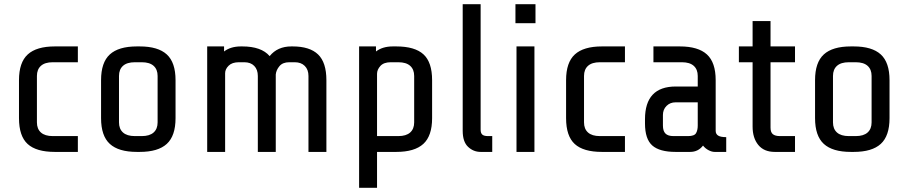

<svg xmlns="http://www.w3.org/2000/svg" viewBox="-20 -720 4306 910"><path d="M70 -160V-340Q70 -424 111.5 -462Q153 -500 240 -500H349V-425H230Q193 -425 174 -408Q155 -391 155 -360V-140Q155 -109 174 -92Q193 -75 230 -75H349V0H240Q152 0 111 -37.5Q70 -75 70 -160Z M642 0H629Q542 0 500.5 -38Q459 -76 459 -160V-340Q459 -424 500.5 -462Q542 -500 629 -500H642Q729 -500 770.5 -462Q812 -424 812 -340V-160Q812 -76 770.5 -38Q729 0 642 0ZM652 -425H619Q582 -425 563 -408Q544 -391 544 -360V-140Q544 -109 563 -92Q582 -75 619 -75H652Q689 -75 708 -92Q727 -109 727 -140V-360Q727 -391 708 -408Q689 -425 652 -425Z M962 -500H1042V-476Q1073 -500 1122 -500H1128Q1219 -500 1258 -454Q1295 -500 1361 -500H1367Q1448 -500 1487.5 -462Q1527 -424 1527 -340V0H1442V-360Q1442 -390 1424.5 -407.5Q1407 -425 1377 -425H1351Q1320 -425 1304.5 -406.5Q1289 -388 1287 -367V0H1202V-360Q1202 -390 1185 -407.5Q1168 -425 1138 -425H1112Q1080 -425 1063.5 -408.5Q1047 -392 1047 -373V0H962Z M1682 -500H1762V-476Q1793 -500 1842 -500H1858Q1946 -500 1987 -462.5Q2028 -425 2028 -340V-160Q2028 -76 1986.5 -38Q1945 0 1858 0H1767V170H1682ZM1767 -370V-75H1868Q1905 -75 1924 -92Q1943 -109 1943 -140V-360Q1943 -391 1924 -408Q1905 -425 1868 -425H1832Q1799 -425 1783 -407.5Q1767 -390 1767 -370Z M2173 -100V-700H2258V-105Q2258 -89 2266 -82Q2274 -75 2293 -75H2313V0H2258Q2224 0 2198.5 -24Q2173 -48 2173 -100Z M2423 -610V-700H2518V-610ZM2428 0V-500H2513V0Z M2663 -160V-340Q2663 -424 2704.5 -462Q2746 -500 2833 -500H2942V-425H2823Q2786 -425 2767 -408Q2748 -391 2748 -360V-140Q2748 -109 2767 -92Q2786 -75 2823 -75H2942V0H2833Q2745 0 2704 -37.5Q2663 -75 2663 -160Z M3312 -30Q3289 0 3251 0H3182Q3106 0 3071.5 -30.5Q3037 -61 3037 -135V-155Q3037 -310 3183 -310H3287V-360Q3287 -391 3268 -408Q3249 -425 3212 -425H3077V-500H3202Q3289 -500 3330.5 -462Q3372 -424 3372 -340V-100Q3372 -85 3383.5 -77.5Q3395 -70 3422 -70V0H3367Q3354 0 3338.5 -8Q3323 -16 3312 -30ZM3287 -125V-235H3182Q3156 -235 3139 -218Q3122 -201 3122 -175V-125Q3122 -99 3134 -87Q3146 -75 3172 -75H3241Q3271 -75 3279 -89Q3287 -103 3287 -125Z M3547 -120V-425H3482V-500H3547V-620H3632V-500H3748V-425H3632V-115Q3632 -93 3643 -84Q3654 -75 3677 -75H3748V0H3652Q3601 0 3574 -33Q3547 -66 3547 -120Z M4026 0H4013Q3926 0 3884.5 -38Q3843 -76 3843 -160V-340Q3843 -424 3884.5 -462Q3926 -500 4013 -500H4026Q4113 -500 4154.5 -462Q4196 -424 4196 -340V-160Q4196 -76 4154.5 -38Q4113 0 4026 0ZM4036 -425H4003Q3966 -425 3947 -408Q3928 -391 3928 -360V-140Q3928 -109 3947 -92Q3966 -75 4003 -75H4036Q4073 -75 4092 -92Q4111 -109 4111 -140V-360Q4111 -391 4092 -408Q4073 -425 4036 -425Z"/></svg>

Font: Share Tech
Style: Regular
Weight: 400
Designer: Ralph du Carrois
Foundry: Carrois Type Design
Version: Version 1.100